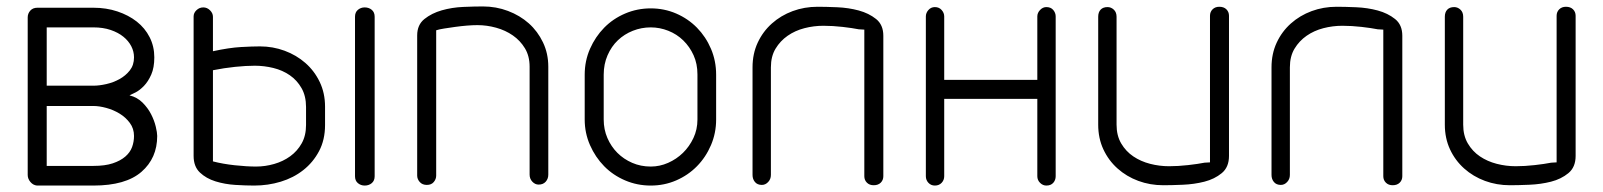

<svg xmlns="http://www.w3.org/2000/svg" viewBox="-20 -576 4977 596"><path d="M66 -522Q66 -534 74 -543Q82 -552 96 -552H270Q310 -552 344.5 -540.5Q379 -529 404.5 -509Q430 -489 444.5 -460.5Q459 -432 459 -398Q459 -366 449.5 -344.5Q440 -323 427 -309.5Q414 -296 401.5 -289.5Q389 -283 382 -280Q406 -274 422.5 -257.5Q439 -241 449 -221.5Q459 -202 463.5 -183Q468 -164 468 -154Q468 -85 419 -42.5Q370 0 270 0H95Q83 -1 74.5 -11Q66 -21 66 -33ZM125 -247V-61H270Q306 -61 330 -69Q354 -77 369 -90Q384 -103 390 -119.5Q396 -136 396 -154Q396 -177 383 -194.5Q370 -212 351 -223.5Q332 -235 310 -241Q288 -247 270 -247ZM270 -310Q288 -310 310 -315Q332 -320 351 -330.5Q370 -341 383 -357.5Q396 -374 396 -398Q396 -416 387.5 -432.5Q379 -449 363 -462Q347 -475 323.5 -483Q300 -491 270 -491H125V-310Z M989 -188Q989 -142 970.5 -107Q952 -72 921.5 -48Q891 -24 851.5 -12Q812 0 769 0Q743 0 710.5 -2Q678 -4 649 -13Q620 -22 600.5 -40.5Q581 -59 581 -92V-525Q581 -536 590 -544.5Q599 -553 611 -553Q623 -553 632 -544Q641 -535 641 -524V-417Q692 -428 728 -430Q764 -432 787 -432Q827 -432 863.5 -418.5Q900 -405 928 -380.5Q956 -356 972.5 -321.5Q989 -287 989 -245ZM930 -244Q930 -278 916 -302.5Q902 -327 879.5 -342.5Q857 -358 828.5 -365Q800 -372 771 -372Q744 -372 710 -368.5Q676 -365 641 -358V-75Q672 -67 709 -63Q746 -59 775 -59Q803 -59 831 -67Q859 -75 881 -91Q903 -107 916.5 -131Q930 -155 930 -188ZM1082 -524Q1082 -538 1091 -545.5Q1100 -553 1112 -553Q1125 -553 1134 -545.5Q1143 -538 1143 -524V-29Q1143 -15 1134 -7.5Q1125 0 1112 0Q1100 0 1091 -7.5Q1082 -15 1082 -29Z M1334 -31Q1334 -20 1326.5 -11Q1319 -2 1305 -2Q1291 -2 1283 -11Q1275 -20 1275 -31V-466Q1275 -499 1297.5 -517Q1320 -535 1351.5 -544Q1383 -553 1418 -554.5Q1453 -556 1479 -556Q1520 -556 1557 -542Q1594 -528 1621.5 -503.5Q1649 -479 1665.5 -444.5Q1682 -410 1682 -369V-34Q1682 -21 1674 -12Q1666 -3 1652 -3Q1641 -3 1632.5 -12Q1624 -21 1624 -34V-369Q1624 -402 1609.5 -426Q1595 -450 1572 -466Q1549 -482 1520 -490Q1491 -498 1462 -498Q1447 -498 1429 -496.5Q1411 -495 1393 -492.5Q1375 -490 1359 -487.5Q1343 -485 1334 -482Z M1795 -344Q1795 -387 1811.5 -424.5Q1828 -462 1855.5 -490Q1883 -518 1920.5 -534Q1958 -550 2000 -550Q2042 -550 2079 -534Q2116 -518 2143.5 -490Q2171 -462 2187 -424.5Q2203 -387 2203 -344V-205Q2203 -163 2187 -125.5Q2171 -88 2143.5 -60Q2116 -32 2079 -16Q2042 0 2000 0Q1958 0 1920.5 -16Q1883 -32 1855.5 -60Q1828 -88 1811.5 -125.5Q1795 -163 1795 -205ZM1854 -205Q1854 -174 1865.5 -147.5Q1877 -121 1896.5 -101.5Q1916 -82 1942.5 -70.5Q1969 -59 2000 -59Q2028 -59 2054 -70.5Q2080 -82 2100 -101.5Q2120 -121 2132.5 -147.5Q2145 -174 2145 -205V-345Q2145 -378 2133 -404.5Q2121 -431 2101 -450.5Q2081 -470 2054.5 -480.5Q2028 -491 2000 -491Q1971 -491 1944.5 -480.5Q1918 -470 1898 -451Q1878 -432 1866 -404.5Q1854 -377 1854 -344Z M2663 -484Q2661 -484 2655.5 -484.5Q2650 -485 2646 -485Q2626 -489 2595.5 -492.5Q2565 -496 2536 -496Q2506 -496 2477 -488.5Q2448 -481 2425 -465Q2402 -449 2387.5 -425Q2373 -401 2373 -367V-33Q2373 -20 2364.5 -11Q2356 -2 2345 -2Q2331 -2 2323.5 -11Q2316 -20 2316 -33V-367Q2316 -409 2332 -443.5Q2348 -478 2376 -503Q2404 -528 2440.5 -541.5Q2477 -555 2518 -555Q2543 -555 2578.5 -553.5Q2614 -552 2645.5 -543.5Q2677 -535 2699.5 -517Q2722 -499 2722 -465V-29Q2722 -17 2714 -9Q2706 -1 2692 -1Q2679 -1 2671 -9Q2663 -17 2663 -29Z M2854 -525Q2854 -536 2862 -545Q2870 -554 2882 -554Q2895 -554 2903 -545Q2911 -536 2911 -525V-328H3200V-525Q3200 -536 3208.5 -545Q3217 -554 3228 -554Q3242 -554 3249.5 -545Q3257 -536 3257 -525V-29Q3257 -17 3249.5 -8.5Q3242 0 3228 0Q3217 0 3208.5 -8.5Q3200 -17 3200 -29V-269H2911V-29Q2911 -17 2903 -8.5Q2895 0 2882 0Q2870 0 2862 -8.5Q2854 -17 2854 -29Z M3736 -527Q3736 -539 3744 -547Q3752 -555 3765 -555Q3779 -555 3787 -547Q3795 -539 3795 -527V-92Q3795 -57 3772.5 -38.5Q3750 -20 3718.5 -12Q3687 -4 3651.5 -2.5Q3616 -1 3591 -1Q3550 -1 3513.5 -14.5Q3477 -28 3449 -53Q3421 -78 3405 -112.5Q3389 -147 3389 -189V-524Q3389 -538 3396.5 -546Q3404 -554 3418 -554Q3429 -554 3437.5 -546Q3446 -538 3446 -524V-189Q3446 -155 3460.5 -130.5Q3475 -106 3498 -90.5Q3521 -75 3550 -67.5Q3579 -60 3609 -60Q3637 -60 3668 -63.5Q3699 -67 3719 -71Q3721 -71 3727.5 -71.5Q3734 -72 3736 -72Z M4274 -484Q4272 -484 4266.5 -484.5Q4261 -485 4257 -485Q4237 -489 4206.5 -492.5Q4176 -496 4147 -496Q4117 -496 4088 -488.5Q4059 -481 4036 -465Q4013 -449 3998.5 -425Q3984 -401 3984 -367V-33Q3984 -20 3975.5 -11Q3967 -2 3956 -2Q3942 -2 3934.5 -11Q3927 -20 3927 -33V-367Q3927 -409 3943 -443.5Q3959 -478 3987 -503Q4015 -528 4051.5 -541.5Q4088 -555 4129 -555Q4154 -555 4189.5 -553.5Q4225 -552 4256.5 -543.5Q4288 -535 4310.5 -517Q4333 -499 4333 -465V-29Q4333 -17 4325 -9Q4317 -1 4303 -1Q4290 -1 4282 -9Q4274 -17 4274 -29Z M4812 -527Q4812 -539 4820 -547Q4828 -555 4841 -555Q4855 -555 4863 -547Q4871 -539 4871 -527V-92Q4871 -57 4848.5 -38.5Q4826 -20 4794.5 -12Q4763 -4 4727.5 -2.5Q4692 -1 4667 -1Q4626 -1 4589.5 -14.5Q4553 -28 4525 -53Q4497 -78 4481 -112.5Q4465 -147 4465 -189V-524Q4465 -538 4472.5 -546Q4480 -554 4494 -554Q4505 -554 4513.5 -546Q4522 -538 4522 -524V-189Q4522 -155 4536.5 -130.5Q4551 -106 4574 -90.5Q4597 -75 4626 -67.5Q4655 -60 4685 -60Q4713 -60 4744 -63.5Q4775 -67 4795 -71Q4797 -71 4803.5 -71.5Q4810 -72 4812 -72Z"/></svg>

Font: VDS
Style: Thin
Weight: 100
Width: 0
Designer: artmaker
Foundry: artmaker
Version: Version 1.000 2012 initial release